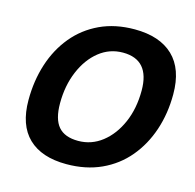

<svg xmlns="http://www.w3.org/2000/svg" viewBox="-108 -836 976 963"><g transform="rotate(15 380.5 -355.0)"><path d="M318 16Q189 16 120.5 -50Q52 -116 52 -246Q52 -346 80 -433Q108 -520 162.5 -586Q217 -652 296 -689Q375 -726 476 -726Q606 -726 676 -659Q746 -592 746 -461Q746 -361 717 -274.5Q688 -188 633 -122.5Q578 -57 498.5 -20.5Q419 16 318 16ZM345 -112Q414 -112 469 -155Q524 -198 556 -271.5Q588 -345 588 -438Q588 -598 449 -598Q380 -598 326 -555Q272 -512 240.5 -437.5Q209 -363 209 -271Q209 -189 242 -150.5Q275 -112 345 -112Z"/></g></svg>

Font: Geist
Style: Bold Italic
Weight: 700
Italic angle: -12°
Designer: Basement.studio, Andrés Briganti, Mateo Zaragoza
Foundry: Basement.studio, Vercel, Andrés Briganti, Guido Ferreyra, Mateo Zaragoza
Version: Version 1.500; ttfautohint (v1.8.4.7-5d5b)